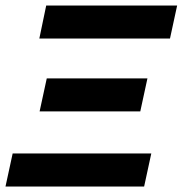

<svg xmlns="http://www.w3.org/2000/svg" viewBox="-22 -678 664 698"><path d="M-2 0 24 -120H528L502 0ZM122 -273 148 -393H514L488 -273ZM121 -538 146 -658H622L596 -538Z"/></svg>

Font: Ysabeau Office ExtraBold
Style: Italic
Weight: 800
Italic angle: -12°
Designer: Christian Thalmann (Catharsis Fonts)
Version: Version 2.001;gftools[0.9.30]; featfreeze: tnum,lnum,ss02